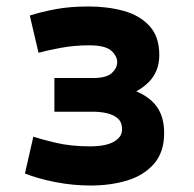

<svg xmlns="http://www.w3.org/2000/svg" viewBox="-20 -558 600 593"><path d="M260 15Q205 15 151.5 4.5Q98 -6 57 -22L83 -136Q106 -128 152.5 -117Q199 -106 258 -106Q307 -106 332 -120.5Q357 -135 357 -158Q357 -181 343.5 -192.5Q330 -204 309.5 -208.5Q289 -213 267 -213H148V-317H267Q309 -317 325.5 -332.5Q342 -348 342 -366Q342 -385 323.5 -401.5Q305 -418 255 -418Q209 -418 166.5 -410Q124 -402 99 -395L72 -510Q110 -522 153.5 -530Q197 -538 254 -538Q312 -538 361.5 -524.5Q411 -511 441.5 -478Q472 -445 472 -388Q472 -362 463.5 -341Q455 -320 439 -304Q423 -288 401 -276Q445 -257 466 -226Q487 -195 487 -147Q487 -88 455.5 -52Q424 -16 372.5 -0.5Q321 15 260 15Z"/></svg>

Font: Ubuntu Sans Mono
Style: Regular
Weight: 400
Monospace: yes
Designer: Dalton Maag Ltd
Foundry: Dalton Maag Ltd
Version: Version 1.006